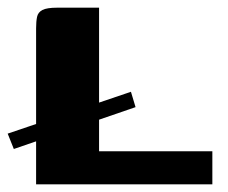

<svg xmlns="http://www.w3.org/2000/svg" viewBox="-34 -480 595 500"><path d="M307 -241 319 -201 2 -92 -14 -132ZM224 -460V-86H519V0H60V-406Q60 -424 62.5 -436Q65 -448 76.5 -454Q88 -460 115 -460Z"/></svg>

Font: Genos Thin
Style: Bold
Weight: 700
Version: Version 1.010